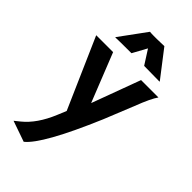

<svg xmlns="http://www.w3.org/2000/svg" viewBox="-291 -813 1098 1098"><g transform="rotate(45 258.5 -264.0)"><path d="M24.9 169.9 57.1 144Q129.9 85 177.7 -30.3L200.2 -84.5L13.2 -510.3H149.9L267.1 -215.3L376 -510.3H516.6Q491.2 -475.1 454.6 -379.4L381.3 -198.2Q234.4 147.5 150.9 213.9ZM228.5 -580.1Q123.5 -580.1 100.1 -578.6L98.6 -580.1L216.8 -741.7Q228.5 -740.2 249 -740.2H273.9L333 -741.7L457.5 -580.1L455.6 -578.6L331.1 -580.1L275.9 -666.5Z"/></g></svg>

Font: HammersmithOne
Style: Regular
Weight: 400
Designer: Nicole Fally
Foundry: Nicole Fally
Version: Version 1.003